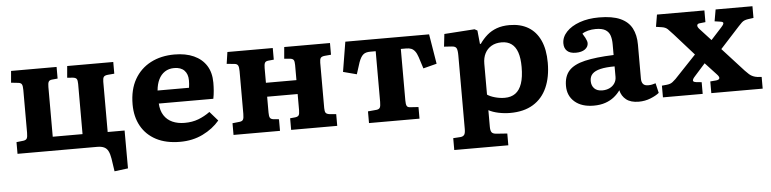

<svg xmlns="http://www.w3.org/2000/svg" viewBox="-45 -766 4858 1210"><g transform="rotate(-5 2383.5 -161.0)"><path d="M642 163 630 82Q625 51.5 615.7 33.5Q606.5 15.5 589.7 7.8Q573 0 546.5 0H42.5V-74L87 -79Q103.5 -81.5 108.7 -91.3Q114 -101 114 -127V-397Q114 -423 108.7 -433Q103.5 -443 87 -445L41 -450L47.5 -524H335.5V-450.5L298.5 -447Q282.5 -445 277.8 -435Q273 -425 273 -402.5V-88H461.5V-405.5Q461.5 -428.5 455.7 -437Q450 -445.5 433 -447.5L396 -450.5L402.5 -524H694V-450L652.5 -446.5Q632.5 -444.5 626.5 -435.5Q620.5 -426.5 620.5 -405.5V-87.5H727.5L728 152Z M1070.5 14Q981.5 14 919.5 -18.5Q857.5 -51 824.7 -109.8Q792 -168.5 792 -246.5Q792 -340 829 -404.8Q866 -469.5 931.3 -503.5Q996.5 -537.5 1082 -537.5Q1152.5 -537.5 1204 -514.3Q1255.5 -491 1283.3 -447Q1311 -403 1311 -339.5Q1311 -314 1309 -288.5Q1307 -263 1302 -238H957Q959.5 -193 979 -162.8Q998.5 -132.5 1032 -117.5Q1065.5 -102.5 1109.5 -102.5Q1157.5 -102.5 1196.3 -117.3Q1235 -132 1270 -157.5L1321 -99Q1279 -49 1214.5 -17.5Q1150 14 1070.5 14ZM956.5 -320.5H1155.5Q1157.5 -333.5 1158.2 -344.8Q1159 -356 1159 -367Q1159 -407 1137 -429.7Q1115 -452.5 1073 -452.5Q1038.5 -452.5 1013.5 -436Q988.5 -419.5 974.3 -390Q960 -360.5 956.5 -320.5Z M1409 0V-74L1455 -79Q1471.5 -81 1476.7 -91Q1482 -101 1482 -127V-397Q1482 -423 1476.2 -433.2Q1470.5 -443.5 1455 -445L1405 -450L1416 -524H1703V-450.5L1666.5 -447Q1650.5 -445 1645.8 -435Q1641 -425 1641 -402.5V-309.5H1834V-405.5Q1834 -428.5 1828.2 -437Q1822.5 -445.5 1805.5 -447.5L1769 -450.5L1775.5 -524H2065V-450L2025 -446.5Q2005 -444.5 1999 -435.5Q1993 -426.5 1993 -405.5V-118.5Q1993 -97.5 1999 -88.8Q2005 -80 2025 -77.5L2065 -74V0H1773.5V-73.5L1805.5 -76.5Q1822.5 -78.5 1828.2 -87Q1834 -95.5 1834 -118.5V-221.5H1641V-121.5Q1641 -99 1645.8 -89.3Q1650.5 -79.5 1666.5 -77L1703 -73.5V0Z M2266 0V-74L2320.5 -79Q2337 -81 2342.2 -91Q2347.5 -101 2347.5 -127V-447.5H2313Q2299.5 -447.5 2288.5 -444.7Q2277.5 -442 2269 -435Q2260.5 -428 2253.5 -416.2Q2246.5 -404.5 2240 -386.5L2216.5 -313L2131 -335.5L2162 -524H2692L2723 -335.5L2637.5 -313.5L2614 -387Q2606 -411 2595.7 -424.2Q2585.5 -437.5 2572.5 -442.7Q2559.5 -448 2541 -448H2506.5V-121.5Q2506.5 -99 2511.3 -88.5Q2516 -78 2532 -77L2585.5 -73.5V0Z M2786.5 216V141L2833 138Q2848.5 136.5 2856.2 127Q2864 117.5 2864 89.5V-375Q2864 -409 2857.2 -421.7Q2850.5 -434.5 2825.5 -435.5L2779 -438.5L2788 -518L2980 -531L2997.5 -521.5L3006 -436H3011.5Q3033 -467 3059.3 -489.8Q3085.5 -512.5 3120.5 -525.3Q3155.5 -538 3201.5 -538Q3270.5 -538 3319.8 -508.8Q3369 -479.5 3395.3 -422Q3421.5 -364.5 3421.5 -281Q3421.5 -190 3392 -123.8Q3362.5 -57.5 3304 -21.8Q3245.5 14 3158.5 14Q3121.5 14 3084.8 6.3Q3048 -1.5 3022.5 -15.5V89Q3022.5 113 3029.5 123.7Q3036.5 134.5 3058 136.5L3128.5 141.5V216ZM3132.5 -84Q3173 -84 3200 -103.5Q3227 -123 3241 -163.8Q3255 -204.5 3255 -268.5Q3255 -324.5 3242.5 -361Q3230 -397.5 3205 -415.7Q3180 -434 3142.5 -434Q3104.5 -434 3077.8 -418.2Q3051 -402.5 3036.8 -374.7Q3022.5 -347 3022.5 -309V-114Q3039.5 -101.5 3070.8 -92.8Q3102 -84 3132.5 -84Z M3687 14Q3611 14 3567 -24Q3523 -62 3523 -125Q3523 -185.5 3554.7 -220.8Q3586.5 -256 3656.2 -272.5Q3726 -289 3839 -293V-361Q3839 -391.5 3831.7 -415Q3824.5 -438.5 3803.3 -452.2Q3782 -466 3740.5 -466Q3715 -466 3691.8 -460Q3668.5 -454 3655 -444Q3665 -428.5 3671 -416.7Q3677 -405 3679.8 -396.5Q3682.5 -388 3682.5 -382Q3682.5 -358.5 3661.5 -343.2Q3640.5 -328 3603.5 -328Q3567 -328 3548.5 -345.2Q3530 -362.5 3530 -393Q3530 -433 3560.5 -465.7Q3591 -498.5 3644.8 -517.8Q3698.5 -537 3767.5 -537Q3851.5 -537 3902 -514.3Q3952.5 -491.5 3975 -448.5Q3997.5 -405.5 3997.5 -345V-129Q3997.5 -108.5 4007 -96.3Q4016.5 -84 4040 -84Q4053 -84 4064 -86.3Q4075 -88.5 4087 -92.5L4101.5 -30.5Q4081.5 -14 4046.5 0Q4011.5 14 3972 14Q3921.5 14 3892.8 -8.5Q3864 -31 3855.5 -68.5Q3839.5 -45.5 3816 -26.8Q3792.5 -8 3760.5 3Q3728.5 14 3687 14ZM3749 -77Q3775 -77 3795.3 -86.8Q3815.5 -96.5 3827.2 -114.3Q3839 -132 3839 -154.5V-221Q3784 -221 3749.3 -212.7Q3714.5 -204.5 3697.8 -187.5Q3681 -170.5 3681 -142.5Q3681 -113 3698.5 -95Q3716 -77 3749 -77Z M4125.5 0V-74L4157 -77Q4169 -78.5 4177.2 -81.3Q4185.5 -84 4193.7 -90.3Q4202 -96.5 4214 -108L4350 -251.5L4228 -388.5Q4207.5 -411.5 4194 -424.5Q4180.5 -437.5 4157.5 -441L4120.5 -446.5L4133.5 -523H4433.5V-449L4397.5 -445Q4382.5 -444 4380.5 -433.7Q4378.5 -423.5 4393.5 -407.5L4462 -333L4530 -407.5Q4543.5 -421.5 4545.5 -431.5Q4547.5 -441.5 4525.5 -444L4491.5 -449L4504.5 -523H4737.5V-449L4701.5 -444Q4688.5 -442 4679.5 -438.2Q4670.5 -434.5 4662 -426.7Q4653.5 -419 4640.5 -404.5L4518.5 -271L4654 -122.5Q4667 -108.5 4678.5 -98.5Q4690 -88.5 4702.8 -83.3Q4715.5 -78 4731 -76L4756.5 -74V0H4431.5V-74L4468.5 -77Q4487.5 -79 4490 -88.8Q4492.5 -98.5 4476 -115.5L4406 -191L4339.5 -116.5Q4330 -106.5 4325.5 -98.3Q4321 -90 4324.8 -84.5Q4328.5 -79 4342 -77.5L4377 -74V0Z"/></g></svg>

Font: Literata Variable Black
Style: Regular
Weight: 900
Designer: Latin by Veronika Burian and Jose Scaglione. Greek by Irene Vlachou. Cyrillic by Vera Evstafieva.
Foundry: TypeTogether
Version: Version 3.021